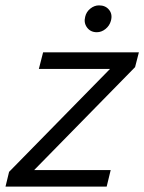

<svg xmlns="http://www.w3.org/2000/svg" viewBox="-38 -695 537 715"><path d="M-17.5 0 -4.2 -55 371.7 -438.3H106.7L122.5 -500H479.2L465 -445L89.2 -61.7H374.2L359.2 0ZM322.5 -575Q299.2 -575 286.2 -592.5Q273.3 -610 279.2 -632.5Q283.3 -650.8 298.3 -662.9Q313.3 -675 330.8 -675Q355 -675 368.3 -658.3Q381.7 -641.7 375 -617.5Q370 -599.2 355 -587.1Q340 -575 322.5 -575Z"/></svg>

Font: Funnel Sans Light
Style: Italic
Weight: 300
Italic angle: -14.036°
Designer: NORD ID, Kristian Moeller
Foundry: Dicotype
Version: Version 1.000